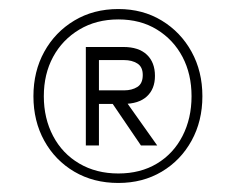

<svg xmlns="http://www.w3.org/2000/svg" viewBox="-20 -732 521 425"><path d="M242 -327Q187 -327 144.5 -352Q102 -377 78 -420.5Q54 -464 54 -519Q54 -574 78 -617.5Q102 -661 144.5 -686.5Q187 -712 242 -712Q296 -712 338 -686.5Q380 -661 404 -617.5Q428 -574 428 -519Q428 -464 404 -420.5Q380 -377 338 -352Q296 -327 242 -327ZM292 -410 222 -513H255L328 -410ZM242 -348Q291 -348 327.5 -370Q364 -392 384 -431Q404 -470 404 -519Q404 -568 384 -606Q364 -644 327.5 -666.5Q291 -689 242 -689Q193 -689 155.5 -666.5Q118 -644 97.5 -606Q77 -568 77 -519Q77 -470 97.5 -431Q118 -392 155.5 -370Q193 -348 242 -348ZM170 -410V-628H253Q287 -628 305 -611Q323 -594 323 -564Q323 -535 305 -518.5Q287 -502 253 -502H199V-410ZM199 -532H255Q272 -532 284 -539.5Q296 -547 296 -566Q296 -584 284 -591.5Q272 -599 255 -599H199Z"/></svg>

Font: DM Sans 24pt Thin
Style: Regular
Weight: 250
Designer: Colophon Foundry, Jonny Pinhorn
Foundry: Colophon Foundry
Version: Version 4.004;gftools[0.9.30]